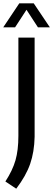

<svg xmlns="http://www.w3.org/2000/svg" viewBox="-44 -967 322 1159"><path d="M-11.5 128.5Q32 61.5 49.5 0.5Q67 -60.5 67 -147V-740H165V-141Q163 -49.5 138 22.5Q113 94.5 54 172ZM257 -802H185L116 -908L47 -802H-24.5L72.5 -947H159.5Z"/></svg>

Font: Encode Sans Condensed Medium
Style: Regular
Weight: 500
Width: 3
Designer: Multiple Designers
Foundry: Impallari Type
Version: Version 2.000